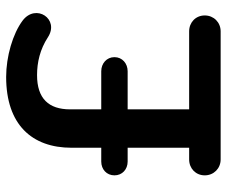

<svg xmlns="http://www.w3.org/2000/svg" viewBox="-78 -678 755 640"><g transform="rotate(-90 300.0 -357.5)"><path d="M516 0C546 0 569 -23 569 -53C569 -83 546 -105 516 -105H256V-310H383C409 -310 430 -328 430 -354C430 -380 409 -398 383 -398H256V-502C256 -573 292 -612 370 -612C413 -612 456 -602 496 -576C557 -536 610 -616 552 -660C508 -693 432 -715 364 -715C205 -715 128 -629 128 -497V-398H82C56 -398 36 -380 36 -354C36 -328 56 -310 82 -310H128V-105H89C59 -105 36 -83 36 -53C36 -23 59 0 89 0Z"/></g></svg>

Font: Nunito
Style: Bold
Weight: 700
Designer: Vernon Adams
Foundry: Vernon Adams
Version: Version 3.602